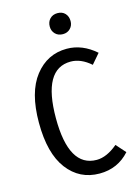

<svg xmlns="http://www.w3.org/2000/svg" viewBox="-135 -975 756 1059"><g transform="rotate(-15 243.5 -445.5)"><path d="M361 -842Q361 -817 344.5 -800Q328 -783 302 -783Q275 -783 258.5 -800Q242 -817 242 -842Q242 -869 258.5 -886Q275 -903 302 -903Q329 -903 345 -886Q361 -869 361 -842ZM300 -700Q389 -700 465 -633L417 -577Q361 -626 303 -626Q144 -626 144 -345Q144 -65 303 -65Q360 -65 423 -118L471 -64Q403 12 299 12Q185 12 116 -79Q47 -170 47 -345Q47 -519 118 -609.5Q189 -700 300 -700Z"/></g></svg>

Font: Fira Sans Condensed
Style: Regular
Weight: 400
Width: 3
Designer: Carrois Corporate & Edenspiekermann AG
Foundry: Carrois Corporate GbR & Edenspiekermann AG
Version: Version 4.202;PS 004.202;hotconv 1.0.88;makeotf.lib2.5.64775